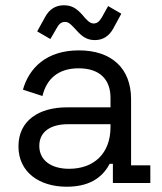

<svg xmlns="http://www.w3.org/2000/svg" viewBox="-20 -694 615 728"><path d="M233 14C334 14 375 -34 396 -73H408V0H550V-67H477V-318C477 -435 403 -503 279 -503C156 -503 90 -436 67 -354L141 -330C156 -393 199 -435 278 -435C359 -435 399 -392 399 -323V-287H234C129 -287 50 -238 50 -139C50 -41 129 14 233 14ZM121 -575 171 -546 196 -589C203 -602 212 -611 227 -611C242 -611 253 -597 270 -579C293 -553 312 -542 340 -542C371 -542 394 -558 409 -585L440 -642L390 -671L366 -628C358 -615 350 -605 335 -605C320 -605 308 -619 292 -638C269 -664 250 -674 222 -674C190 -674 167 -658 152 -631ZM129 -141C129 -196 174 -223 237 -223H399V-212C399 -112 336 -54 242 -54C174 -54 129 -86 129 -141Z"/></svg>

Font: Meta Space
Style: Regular
Weight: 400
Designer: Meta Pool / Florian Karsten
Foundry: Meta Pool / Florian Karsten
Version: Version 2.000;Glyphs 3.1.1 (3137)